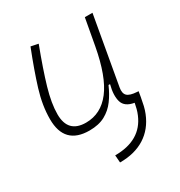

<svg xmlns="http://www.w3.org/2000/svg" viewBox="-179 -650 944 1008"><g transform="rotate(-30 293.0 -145.5)"><path d="M255.9 235.4 252.4 190.4Q409.2 190.4 460.4 68.4Q467.3 52.2 471.4 36.4Q475.6 20.5 479 2.4Q423.3 -6.8 411.6 -46.4Q399.9 -85.9 416 -147H406.7Q387.7 -103 361.6 -67.4Q335.4 -31.7 296.9 -10.7Q258.3 10.3 201.7 10.3Q50.8 10.3 50.8 -145Q50.8 -227.1 78.6 -317.6Q106.4 -408.2 153.3 -527.3L197.8 -518.1Q148.9 -388.7 123.3 -300.8Q97.7 -212.9 97.7 -147.5Q97.7 -34.7 206.5 -34.7Q297.4 -34.7 357.4 -112.8Q417.5 -190.9 448.2 -358.4L477.1 -517.6H523.4L450.7 -106.9Q444.8 -73.2 460.2 -58.1Q475.6 -43 518.6 -40.5L527.3 -40L522 -8.3Q517.1 19.5 512 41.5Q506.8 63.5 499 82.5Q468.8 157.7 406.7 196.8Q344.7 235.8 255.9 235.4Z"/></g></svg>

Font: Cascadia Mono ExtraLight
Style: Italic
Weight: 200
Italic angle: -10°
Monospace: yes
Designer: Aaron Bell
Foundry: Saja Typeworks
Version: Version 2404.023; ttfautohint (v1.8.4)